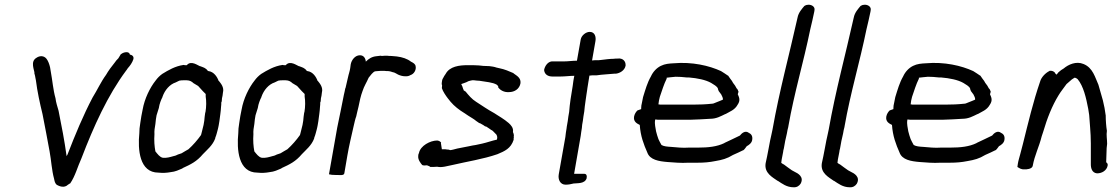

<svg xmlns="http://www.w3.org/2000/svg" viewBox="-20 -739 4740 813"><path d="M134 -494C107 -478 126 -442 126 -429L125 -427H126C128 -421 129 -415 130 -409L132 -399C138 -351 149 -301 160 -256C171 -203 180 -150 190 -98C197 -61 199 -18 209 18C211 27 212 37 221 44C230 49 252 59 268 43C269 42 274 39 276 38V37L277 38C299 6 308 -32 325 -69C377 -205 436 -335 514 -440C516 -442 517 -444 521 -450C530 -460 540 -473 545 -489V-490C547 -499 541 -506 530 -508C527 -524 502 -518 493 -510H492C488 -503 485 -499 481 -492C476 -487 470 -481 465 -473C454 -460 438 -438 429 -422C407 -392 392 -358 372 -326C333 -252 298 -168 266 -85C264 -82 263 -80 261 -76L262 -78C253 -144 241 -205 228 -270C223 -288 217 -305 215 -323C205 -358 202 -399 195 -436L192 -454C189 -467 184 -481 177 -490C166 -504 148 -504 134 -494Z M574 -218C571 -201 570 -188 570 -175C563 -106 570 -8 651 -8C669 -6 686 -7 702 -10C723 -12 736 -19 753 -26V-27C788 -43 813 -55 839 -86C857 -105 880 -123 891 -152L892 -157C896 -166 899 -179 902 -190C903 -195 905 -201 906 -208L909 -226C911 -236 911 -246 913 -256C914 -267 916 -277 916 -287C917 -293 917 -299 917 -305L919 -310C920 -315 919 -319 920 -323C922 -330 923 -337 924 -347C930 -369 915 -386 907 -396H906C900 -413 886 -435 863 -438H862L860 -439C851 -452 840 -454 827 -459H826C819 -461 789 -485 771 -463H763L758 -464H757C722 -459 693 -442 667 -426C656 -418 647 -409 639 -398C615 -368 592 -321 584 -275C580 -257 577 -239 574 -218ZM643 -251C646 -260 649 -271 653 -283V-284C655 -298 662 -317 668 -328V-329C678 -358 699 -382 724 -390C731 -393 739 -398 742 -398H743C747 -399 751 -399 756 -399H771C784 -399 793 -393 799 -387L819 -375C824 -369 834 -359 839 -353C842 -349 847 -346 851 -341V-331V-330C854 -312 854 -287 850 -264L849 -262C847 -250 846 -239 845 -228L842 -210C841 -207 840 -203 839 -198C836 -188 835 -179 832 -170L831 -167C817 -147 797 -124 778 -107C775 -105 769 -102 764 -99L749 -90C742 -87 736 -86 731 -84V-83H730C724 -80 720 -79 715 -78C701 -74 685 -69 669 -71C656 -74 647 -87 638 -98C634 -119 632 -144 634 -171C633 -183 635 -199 638 -214C639 -228 641 -240 643 -251Z M993 -218C990 -201 989 -188 989 -175C982 -106 989 -8 1070 -8C1088 -6 1105 -7 1121 -10C1142 -12 1155 -19 1172 -26V-27C1207 -43 1232 -55 1258 -86C1276 -105 1299 -123 1310 -152L1311 -157C1315 -166 1318 -179 1321 -190C1322 -195 1324 -201 1325 -208L1328 -226C1330 -236 1330 -246 1332 -256C1333 -267 1335 -277 1335 -287C1336 -293 1336 -299 1336 -305L1338 -310C1339 -315 1338 -319 1339 -323C1341 -330 1342 -337 1343 -347C1349 -369 1334 -386 1326 -396H1325C1319 -413 1305 -435 1282 -438H1281L1279 -439C1270 -452 1259 -454 1246 -459H1245C1238 -461 1208 -485 1190 -463H1182L1177 -464H1176C1141 -459 1112 -442 1086 -426C1075 -418 1066 -409 1058 -398C1034 -368 1011 -321 1003 -275C999 -257 996 -239 993 -218ZM1062 -251C1065 -260 1068 -271 1072 -283V-284C1074 -298 1081 -317 1087 -328V-329C1097 -358 1118 -382 1143 -390C1150 -393 1158 -398 1161 -398H1162C1166 -399 1170 -399 1175 -399H1190C1203 -399 1212 -393 1218 -387L1238 -375C1243 -369 1253 -359 1258 -353C1261 -349 1266 -346 1270 -341V-331V-330C1273 -312 1273 -287 1269 -264L1268 -262C1266 -250 1265 -239 1264 -228L1261 -210C1260 -207 1259 -203 1258 -198C1255 -188 1254 -179 1251 -170L1250 -167C1236 -147 1216 -124 1197 -107C1194 -105 1188 -102 1183 -99L1168 -90C1161 -87 1155 -86 1150 -84V-83H1149C1143 -80 1139 -79 1134 -78C1120 -74 1104 -69 1088 -71C1075 -74 1066 -87 1057 -98C1053 -119 1051 -144 1053 -171C1052 -183 1054 -199 1057 -214C1058 -228 1060 -240 1062 -251Z M1373 -1C1381 1 1388 2 1403 2H1409C1419 2 1436 5 1438 -5L1451 -81C1458 -122 1468 -163 1477 -203C1481 -220 1484 -235 1489 -248V-249C1491 -260 1495 -273 1498 -287C1502 -308 1508 -335 1515 -353C1522 -375 1532 -389 1541 -410C1548 -419 1559 -434 1568 -437C1571 -437 1576 -438 1579 -438C1584 -438 1589 -439 1593 -439H1607C1613 -438 1618 -438 1624 -438C1626 -438 1627 -437 1631 -437C1636 -435 1640 -435 1644 -433H1645C1649 -432 1652 -431 1657 -428L1666 -423C1675 -419 1685 -416 1696 -416C1704 -416 1710 -416 1718 -421C1734 -426 1743 -444 1740 -458C1739 -468 1730 -473 1720 -478C1705 -490 1684 -497 1660 -500C1652 -501 1645 -501 1637 -502H1636C1630 -502 1626 -502 1620 -503H1619C1611 -503 1604 -503 1596 -502C1596 -502 1595 -503 1592 -503H1591C1585 -502 1580 -502 1574 -501C1554 -499 1541 -490 1529 -478C1528 -491 1521 -505 1504 -505C1483 -505 1468 -484 1465 -466L1463 -451C1462 -444 1460 -436 1458 -429L1456 -422C1455 -417 1453 -411 1452 -405C1449 -392 1446 -380 1443 -366L1442 -365C1441 -357 1438 -347 1436 -337C1428 -293 1417 -245 1408 -199Z M1751 -79C1749 -63 1761 -48 1768 -40C1775 -37 1782 -39 1788 -39C1791 -37 1799 -36 1802 -32H1803C1812 -32 1820 -32 1831 -33C1852 -28 1876 -37 1894 -40C1958 -55 2025 -65 2086 -86C2117 -99 2143 -110 2155 -147V-150C2154 -152 2156 -154 2156 -156V-157L2155 -158L2156 -164C2156 -170 2155 -173 2152 -180C2155 -197 2144 -209 2134 -218C2113 -236 2094 -246 2071 -261C2045 -275 2021 -292 1996 -308C1978 -319 1964 -336 1951 -352H1950L1943 -357C1943 -360 1942 -362 1941 -363C1939 -370 1937 -376 1933 -383C1943 -387 1953 -389 1963 -395C1965 -395 1971 -398 1974 -398C1978 -398 1978 -399 1978 -399H1988C1990 -399 1993 -398 1996 -398C2000 -398 2003 -397 2010 -397C2038 -392 2066 -391 2084 -380C2085 -379 2091 -374 2090 -370V-368C2098 -358 2114 -347 2136 -349C2158 -349 2180 -362 2184 -387V-388C2186 -410 2167 -419 2155 -428H2154L2155 -429C2137 -437 2116 -446 2095 -450L2082 -453C2074 -456 2062 -458 2052 -459C2045 -459 2036 -460 2026 -460L2017 -461L2007 -462C1999 -462 1991 -463 1983 -463H1960C1925 -463 1884 -458 1867 -426C1863 -420 1859 -415 1855 -406L1854 -405C1854 -405 1853 -402 1852 -398C1851 -390 1849 -384 1852 -377L1851 -366C1855 -352 1869 -332 1876 -323L1888 -308C1903 -290 1925 -273 1945 -261L1963 -249C1975 -241 1987 -235 1996 -227L2009 -218L2013 -217L2027 -209L2034 -204L2039 -203C2046 -198 2055 -193 2061 -188H2062C2068 -185 2074 -176 2082 -169C2083 -166 2086 -162 2085 -158V-157L2086 -156L2084 -149L2085 -148C2062 -143 2044 -136 2022 -131L1994 -125C1986 -124 1976 -122 1967 -120C1950 -116 1933 -114 1916 -110C1909 -109 1888 -101 1883 -104V-105H1882C1880 -105 1878 -106 1872 -106C1869 -107 1863 -107 1859 -107H1851C1850 -115 1848 -127 1847 -133L1848 -135C1845 -139 1840 -143 1832 -144H1831C1802 -144 1760 -122 1754 -91C1753 -89 1751 -85 1751 -79Z M2284 -442C2286 -424 2300 -415 2319 -415H2353C2373 -415 2392 -418 2412 -418L2411 -414C2409 -405 2407 -391 2405 -375C2399 -341 2392 -296 2390 -265C2388 -252 2385 -239 2384 -226L2380 -203L2379 -195C2377 -183 2375 -171 2374 -159L2346 -1C2342 21 2352 43 2375 43C2387 43 2397 41 2409 38C2425 36 2456 40 2464 16V15C2466 6 2464 -3 2454 -3H2411L2439 -164C2440 -174 2442 -185 2444 -198V-199C2444 -206 2446 -216 2448 -227C2449 -240 2452 -253 2454 -267C2455 -279 2457 -296 2460 -316C2463 -332 2464 -348 2467 -363V-364C2470 -384 2473 -403 2475 -414L2476 -419C2479 -419 2481 -419 2487 -420H2506C2533 -424 2552 -424 2581 -427H2588C2604 -429 2625 -440 2629 -461V-462C2630 -480 2617 -494 2595 -491C2590 -491 2584 -491 2578 -490C2561 -490 2542 -487 2524 -485C2521 -485 2517 -484 2514 -484H2498L2487 -483L2501 -563C2505 -583 2499 -604 2477 -604C2461 -604 2442 -589 2439 -572L2423 -482C2404 -482 2386 -479 2368 -479H2316C2299 -477 2287 -459 2284 -443Z M2665 -246C2661 -224 2677 -216 2689 -210C2692 -163 2706 -127 2721 -93C2732 -62 2770 -56 2806 -53C2834 -51 2863 -48 2895 -50H2934C2962 -50 2984 -52 3009 -57C3038 -62 3058 -67 3084 -83C3098 -89 3113 -96 3127 -103H3128C3134 -108 3138 -115 3142 -120C3150 -124 3163 -133 3165 -146C3168 -163 3161 -172 3150 -177C3135 -188 3120 -174 3113 -165C3092 -155 3070 -144 3048 -134L3047 -133C3016 -118 2979 -114 2936 -114H2897C2870 -112 2846 -115 2822 -117C2806 -118 2791 -119 2781 -125C2776 -133 2772 -142 2768 -150C2764 -162 2761 -170 2758 -183C2756 -198 2751 -213 2754 -231V-233H2757C2762 -232 2767 -232 2770 -232H2904C2932 -233 2960 -234 2987 -236C3014 -236 3032 -247 3051 -256H3052C3069 -266 3091 -273 3103 -295C3117 -315 3109 -328 3104 -340C3104 -341 3106 -347 3107 -350V-351C3105 -357 3103 -362 3099 -365C3095 -373 3091 -380 3084 -388C3081 -394 3078 -399 3072 -406C3070 -409 3066 -415 3063 -419H3062C3053 -425 3043 -432 3033 -438C2983 -461 2911 -478 2832 -471C2814 -470 2796 -469 2778 -460C2760 -451 2745 -435 2736 -415C2721 -389 2713 -360 2703 -328L2698 -303C2696 -297 2695 -287 2695 -282V-277L2681 -272H2680C2673 -266 2667 -256 2665 -246ZM2768 -297C2769 -307 2771 -319 2774 -329C2783 -355 2791 -382 2803 -406V-410C2814 -412 2826 -412 2841 -414C2856 -414 2870 -413 2888 -411H2897C2933 -408 2968 -401 2991 -388C3002 -381 3016 -374 3020 -364V-362C3022 -355 3024 -351 3028 -347C3030 -345 3032 -342 3034 -339C3037 -331 3042 -326 3041 -317C3033 -314 3023 -309 3014 -306C3008 -304 3001 -300 2997 -300H2996C2969 -297 2942 -296 2915 -296H2776C2775 -296 2773 -296 2771 -297Z M3222 -48C3215 -6 3252 12 3273 27H3274C3291 38 3311 54 3340 54C3354 55 3364 48 3370 39C3386 10 3359 -5 3344 -12L3333 -18C3321 -26 3311 -34 3300 -42C3296 -44 3289 -48 3288 -50V-49C3288 -52 3289 -58 3290 -64L3296 -95C3297 -101 3297 -105 3299 -110L3303 -132C3305 -146 3309 -158 3312 -174C3314 -184 3315 -193 3318 -202V-203C3343 -346 3383 -477 3411 -615C3417 -641 3423 -664 3428 -690L3429 -697C3431 -710 3418 -719 3404 -719C3399 -719 3392 -718 3387 -714V-715C3376 -702 3361 -686 3357 -664C3322 -507 3280 -354 3251 -190C3248 -173 3244 -160 3241 -144C3239 -132 3236 -119 3234 -107L3228 -76C3226 -66 3224 -57 3222 -48Z M3460 -48C3453 -6 3490 12 3511 27H3512C3529 38 3549 54 3578 54C3592 55 3602 48 3608 39C3624 10 3597 -5 3582 -12L3571 -18C3559 -26 3549 -34 3538 -42C3534 -44 3527 -48 3526 -50V-49C3526 -52 3527 -58 3528 -64L3534 -95C3535 -101 3535 -105 3537 -110L3541 -132C3543 -146 3547 -158 3550 -174C3552 -184 3553 -193 3556 -202V-203C3581 -346 3621 -477 3649 -615C3655 -641 3661 -664 3666 -690L3667 -697C3669 -710 3656 -719 3642 -719C3637 -719 3630 -718 3625 -714V-715C3614 -702 3599 -686 3595 -664C3560 -507 3518 -354 3489 -190C3486 -173 3482 -160 3479 -144C3477 -132 3474 -119 3472 -107L3466 -76C3464 -66 3462 -57 3460 -48Z M3733 -246C3729 -224 3745 -216 3757 -210C3760 -163 3774 -127 3789 -93C3800 -62 3838 -56 3874 -53C3902 -51 3931 -48 3963 -50H4002C4030 -50 4052 -52 4077 -57C4106 -62 4126 -67 4152 -83C4166 -89 4181 -96 4195 -103H4196C4202 -108 4206 -115 4210 -120C4218 -124 4231 -133 4233 -146C4236 -163 4229 -172 4218 -177C4203 -188 4188 -174 4181 -165C4160 -155 4138 -144 4116 -134L4115 -133C4084 -118 4047 -114 4004 -114H3965C3938 -112 3914 -115 3890 -117C3874 -118 3859 -119 3849 -125C3844 -133 3840 -142 3836 -150C3832 -162 3829 -170 3826 -183C3824 -198 3819 -213 3822 -231V-233H3825C3830 -232 3835 -232 3838 -232H3972C4000 -233 4028 -234 4055 -236C4082 -236 4100 -247 4119 -256H4120C4137 -266 4159 -273 4171 -295C4185 -315 4177 -328 4172 -340C4172 -341 4174 -347 4175 -350V-351C4173 -357 4171 -362 4167 -365C4163 -373 4159 -380 4152 -388C4149 -394 4146 -399 4140 -406C4138 -409 4134 -415 4131 -419H4130C4121 -425 4111 -432 4101 -438C4051 -461 3979 -478 3900 -471C3882 -470 3864 -469 3846 -460C3828 -451 3813 -435 3804 -415C3789 -389 3781 -360 3771 -328L3766 -303C3764 -297 3763 -287 3763 -282V-277L3749 -272H3748C3741 -266 3735 -256 3733 -246ZM3836 -297C3837 -307 3839 -319 3842 -329C3851 -355 3859 -382 3871 -406V-410C3882 -412 3894 -412 3909 -414C3924 -414 3938 -413 3956 -411H3965C4001 -408 4036 -401 4059 -388C4070 -381 4084 -374 4088 -364V-362C4090 -355 4092 -351 4096 -347C4098 -345 4100 -342 4102 -339C4105 -331 4110 -326 4109 -317C4101 -314 4091 -309 4082 -306C4076 -304 4069 -300 4065 -300H4064C4037 -297 4010 -296 3983 -296H3844C3843 -296 3841 -296 3839 -297Z M4288 -32C4297 -27 4303 -21 4318 -22C4325 -21 4351 -23 4353 -37C4361 -82 4380 -117 4391 -162L4397 -180C4414 -238 4435 -291 4462 -335C4472 -352 4485 -367 4496 -383L4519 -403C4523 -406 4525 -407 4530 -410C4534 -410 4540 -407 4543 -404C4568 -374 4579 -325 4588 -278L4592 -252C4593 -235 4595 -217 4596 -199C4600 -155 4599 -109 4599 -61V-43C4599 -27 4604 -7 4625 -5H4626C4646 -5 4666 -17 4670 -37C4671 -42 4671 -47 4664 -52C4664 -70 4666 -93 4666 -112L4668 -130C4668 -149 4664 -167 4667 -185C4664 -203 4662 -229 4662 -250C4662 -252 4663 -248 4662 -250C4660 -261 4659 -271 4657 -282L4650 -314C4644 -336 4638 -355 4632 -377H4631L4632 -378C4617 -411 4608 -452 4568 -468C4537 -481 4504 -466 4484 -449C4482 -448 4477 -445 4473 -442L4462 -433C4460 -431 4458 -428 4454 -423C4453 -424 4452 -425 4450 -426C4447 -434 4437 -441 4424 -439L4423 -438C4407 -430 4389 -412 4384 -393C4355 -309 4334 -220 4311 -128L4300 -86C4297 -74 4292 -59 4290 -46Z"/></svg>

Font: Scribbler
Style: BdIta
Weight: 700
Designer: Mew Too
Foundry: Cannot Into Space Fonts
Version: Version 1.001